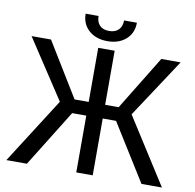

<svg xmlns="http://www.w3.org/2000/svg" viewBox="-93 -983 1095 1079"><g transform="rotate(10 454.0 -444.0)"><path d="M601.6 -887.7Q601.6 -828.6 561.3 -792.7Q521 -756.8 455.6 -756.8Q390.1 -756.8 349.6 -793Q309.1 -829.1 309.1 -887.7H382.8Q382.8 -853.5 401.4 -834.2Q419.9 -814.9 455.6 -814.9Q489.7 -814.9 509 -834Q528.3 -853 528.3 -887.7ZM582 -324.2H505.9V0H412.1V-324.2H331.5L130.4 0H13.2L252.4 -375L31.7 -710.9H142.6L331.5 -402.3H412.1V-710.9H505.9V-402.3H583L772 -710.9H882.3L661.6 -375.5L900.9 0H784.2Z"/></g></svg>

Font: Mardoto
Style: Regular
Weight: 400
Designer: Christian Robertson, Vahan Hovhannisyan
Foundry: Google
Version: Version 1.000